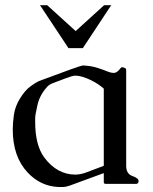

<svg xmlns="http://www.w3.org/2000/svg" viewBox="-20 -725 604 757"><path d="M137.7 -704.6H166L278.3 -602.5L390.6 -704.6H418.5L306.6 -535.2H250ZM276.4 -426.8Q266.1 -426.8 235.4 -415Q204.6 -403.3 189.7 -397.7Q174.8 -392.1 167.5 -384.3Q137.2 -352.1 127.9 -311.8Q118.7 -271.5 118.7 -259.8V-246.6Q118.7 -245.1 118.7 -244.1Q118.7 -152.8 154.3 -104.5Q204.6 -36.6 277.3 -36.6Q296.4 -36.6 319.6 -44.9Q342.8 -53.2 389.2 -71.3V-375.5Q369.1 -394 336.4 -409.9Q303.7 -425.8 278.3 -426.8ZM229 12.2H209Q139.6 8.8 89.4 -44.4Q30.3 -106.9 30.3 -214.8Q30.3 -240.2 34.9 -272.9Q39.6 -305.7 59.1 -337.2Q78.6 -368.7 99.4 -384Q120.1 -399.4 133.3 -405.3Q297.4 -466.8 306.2 -466.8H308.6Q339.8 -465.3 364 -457.5Q388.2 -449.7 402.8 -443.6Q417.5 -437.5 429.4 -437.5Q441.4 -437.5 455.6 -456.5Q458 -460 461.2 -460Q464.4 -460 470.9 -457.5Q477.5 -455.1 477.5 -449.2V-71.3Q477.5 -39.6 502 -31Q526.4 -22.5 526.4 -11.2Q526.4 0 516.1 0H397.5Q389.2 0 389.2 -6.3V-42.5L254.9 6.8Q239.3 12.2 229 12.2Z"/></svg>

Font: Caudex
Style: Regular
Weight: 400
Version: Version 1.04